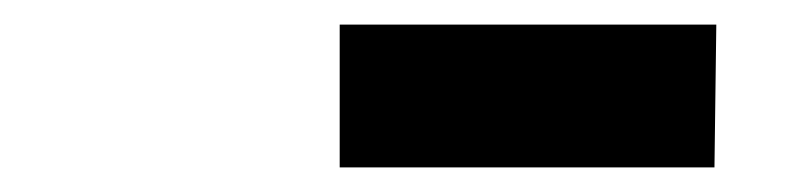

<svg xmlns="http://www.w3.org/2000/svg" viewBox="-20 -783 640 156"><path d="M256 -647V-763H562L560.5 -647Z"/></svg>

Font: Spline Sans Mono
Style: Bold
Weight: 700
Designer: Eben Sorkin, Mirko Velimirovic
Foundry: Sorkin Type
Version: Version 1.004